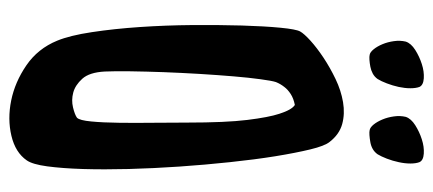

<svg xmlns="http://www.w3.org/2000/svg" viewBox="-287 -656 960 426"><g transform="rotate(90 193.0 -443.0)"><path d="M49.8 -628.9Q54.7 -637.7 70.3 -651.9Q85.9 -666 107.9 -680.7Q129.9 -695.3 155.3 -707.5Q180.7 -719.7 206.5 -724.1Q232.4 -728.5 255.4 -722.2Q278.3 -715.8 294.9 -694.3Q303.7 -683.6 311.5 -651.4Q319.3 -619.1 326.7 -573.7Q334 -528.3 339.8 -473.1Q345.7 -418 349.6 -360.8Q353.5 -303.7 355 -248.5Q356.4 -193.4 355 -147Q353.5 -100.6 349.1 -67.9Q344.7 -35.2 335.9 -22.5Q318.4 2.9 281.2 11.7Q244.1 20.5 203.1 12.2Q162.1 3.9 125 -21.5Q87.9 -46.9 70.3 -89.8Q58.6 -118.2 51.3 -167Q43.9 -215.8 40 -272.9Q36.1 -330.1 35.6 -389.6Q35.2 -449.2 36.6 -499.5Q38.1 -549.8 41.5 -585Q44.9 -620.1 49.8 -628.9ZM241.2 -133.8Q247.1 -139.6 249.5 -165.5Q252 -191.4 252.4 -227.1Q252.9 -262.7 252.4 -302.7Q252 -342.8 252 -377Q252 -463.9 246.1 -511.7Q240.2 -559.6 232.4 -583Q223.6 -610.4 212.9 -617.2Q198.2 -614.3 188.5 -607.9Q178.7 -601.6 172.9 -593.8Q166 -585 162.1 -575.2Q159.2 -566.4 155.8 -541Q152.3 -515.6 149.4 -481Q146.5 -446.3 144 -405.8Q141.6 -365.2 140.1 -326.2Q138.7 -287.1 138.2 -252.4Q137.7 -217.8 138.7 -195.3Q140.6 -161.1 154.8 -145.5Q168.9 -129.9 185.5 -125.5Q202.1 -121.1 218.3 -125Q234.4 -128.9 241.2 -133.8ZM172.9 -893.6Q175.8 -885.7 175.8 -873.5Q175.8 -861.3 172.9 -847.7Q169.9 -834 165 -821.3Q160.2 -808.6 155.3 -800.8Q150.4 -793.9 143.1 -790Q135.7 -786.1 127.9 -784.7Q120.1 -783.2 112.8 -782.7Q105.5 -782.2 101.6 -783.2Q95.7 -784.2 89.4 -792Q83 -799.8 78.1 -811.5Q73.2 -823.2 71.3 -836.9Q69.3 -850.6 72.3 -863.3Q76.2 -875 90.8 -884.3Q105.5 -893.6 122.1 -898.9Q138.7 -904.3 153.8 -903.3Q168.9 -902.3 172.9 -893.6ZM339.8 -893.6Q342.8 -885.7 342.8 -873.5Q342.8 -861.3 339.8 -847.7Q336.9 -834 332 -821.3Q327.1 -808.6 322.3 -800.8Q317.4 -793.9 310.5 -790Q303.7 -786.1 295.4 -784.7Q287.1 -783.2 279.8 -782.7Q272.5 -782.2 268.6 -783.2Q262.7 -784.2 256.3 -792Q250 -799.8 245.1 -811.5Q240.2 -823.2 238.3 -836.9Q236.3 -850.6 239.3 -863.3Q243.2 -875 257.8 -884.3Q272.5 -893.6 289.1 -898.9Q305.7 -904.3 320.8 -903.3Q335.9 -902.3 339.8 -893.6Z"/></g></svg>

Font: Jolly Lodger
Style: Regular
Weight: 400
Designer: Stuart Sandler
Foundry: Font Diner, Inc
Version: Version 1.000